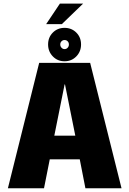

<svg xmlns="http://www.w3.org/2000/svg" viewBox="-20 -1014 696 1034"><path d="M22.5 0H217L248 -156H409.5L440 0H634.5L465.5 -675.5H191ZM272.5 -283.5 328 -559.5H330L385.5 -283.5ZM327.5 -684Q365.5 -684 391 -710.2Q416.5 -736.5 416.5 -774.5Q416.5 -813 391 -838.5Q365.5 -864 327.5 -864Q290 -864 264.5 -838.5Q239 -813 239 -774.5Q239 -736.5 264.5 -710.2Q290 -684 327.5 -684ZM327.5 -749.5Q318.5 -749.5 311.5 -756.8Q304.5 -764 304.5 -774.5Q304.5 -785 311.5 -791.8Q318.5 -798.5 327.5 -798.5Q337.5 -798.5 344.2 -791.8Q351 -785 351 -774.5Q351 -764 344.2 -756.8Q337.5 -749.5 327.5 -749.5ZM228.5 -884H313L427.5 -994.5H302.5Z"/></svg>

Font: Anybody SemiCondensed ExtraBold
Style: Regular
Weight: 800
Width: 4
Version: Version 1.113;gftools[0.9.25]